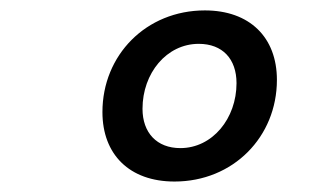

<svg xmlns="http://www.w3.org/2000/svg" viewBox="-20 -723 626 367"><path d="M313.5 -376C425.8 -376 509.3 -461.4 509.3 -570.3C509.3 -651.9 457 -703.1 371.6 -703.1C259.3 -703.1 175.8 -617.7 175.8 -508.8C175.8 -427.7 227.5 -376 313.5 -376ZM324.7 -439.9C279.8 -439.9 252.4 -469.2 252.4 -515.1C252.4 -583 298.3 -639.2 359.9 -639.2C405.3 -639.2 432.1 -610.4 432.1 -564C432.1 -496.6 386.2 -439.9 324.7 -439.9Z"/></svg>

Font: Cascadia Mono SemiLight
Style: Italic
Weight: 350
Italic angle: -10°
Monospace: yes
Designer: Aaron Bell
Foundry: Saja Typeworks
Version: Version 2404.023